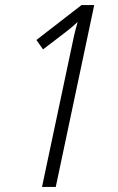

<svg xmlns="http://www.w3.org/2000/svg" viewBox="-20 -734 462 754"><path d="M259 -538 145 0H199L350 -714H300L123 -577L149 -540L243 -612C260 -625 272 -636 285 -648C273 -606 267 -578 259 -538Z"/></svg>

Font: Noto Sans Condensed Light
Style: Italic
Weight: 300
Width: 3
Italic angle: -12°
Designer: Monotype Design Team
Foundry: Monotype Imaging Inc.
Version: Version 2.013